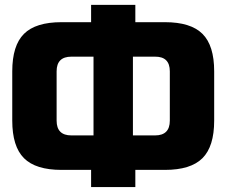

<svg xmlns="http://www.w3.org/2000/svg" viewBox="-20 -740 920 780"><path d="M29.8 -250V-450.2Q29.8 -555.2 77.4 -602.5Q125 -649.9 230 -649.9H350.1V-720.2H529.8V-649.9H649.9Q754.9 -649.9 802.5 -602.5Q850.1 -555.2 850.1 -450.2V-250Q850.1 -145 802.5 -97.4Q754.9 -49.8 649.9 -49.8H529.8V20H350.1V-49.8H230Q125 -49.8 77.4 -97.4Q29.8 -145 29.8 -250ZM210 -250Q210 -189.9 270 -189.9H359.9V-509.8H270Q210 -509.8 210 -450.2ZM520 -189.9H609.9Q669.9 -189.9 669.9 -250V-450.2Q669.9 -510.3 609.9 -509.8H520Z"/></svg>

Font: Russo One
Style: Regular
Weight: 400
Designer: Jovanny lemonad
Foundry: Jovanny Lemonad
Version: Version 1.000